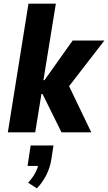

<svg xmlns="http://www.w3.org/2000/svg" viewBox="-20 -725 592 1052"><path d="M23 0 136 -705H286L218 -286H224L378 -503H552L344 -234L345 -281L480 0H317L213 -210H207L173 0ZM182 307 134 276Q157 252 172.5 223.5Q188 195 191 171L212 184H131L148 72H273L261 150Q254 194 233.5 234.5Q213 275 182 307Z"/></svg>

Font: Nunito Sans 7pt Condensed ExtraBold
Style: Italic
Weight: 800
Width: 3
Italic angle: -9°
Designer: Vernon Adams
Foundry: Vernon Adams
Version: Version 3.101;gftools[0.9.27]